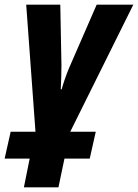

<svg xmlns="http://www.w3.org/2000/svg" viewBox="-57 -568 595 828"><path d="M46 240H195L221 116H330L356 0H246L518 -548H360L241 -275C228 -244 216 -209 209 -183H205C207 -219 208 -257 208 -287L203 -548H56L96 0H-11L-37 116H71Z"/></svg>

Font: Noto Sans Display SemiCondensed Extra
Style: Italic
Weight: 800
Width: 4
Italic angle: -12°
Designer: Monotype Design Team
Foundry: Monotype Imaging Inc.
Version: Version 1.900